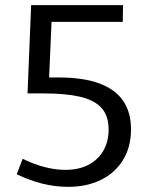

<svg xmlns="http://www.w3.org/2000/svg" viewBox="-20 -718 574 746"><path d="M245 8Q146 8 45 -41L68 -101Q111 -80 153 -69Q195 -58 234 -58Q285 -58 322.5 -77Q360 -96 381 -131.5Q402 -167 402 -215Q402 -268 374.5 -298.5Q347 -329 291.5 -342Q236 -355 152 -355H87L101 -698H458L457 -633H157L181 -649L170 -398L148 -417H207Q305 -417 367 -393.5Q429 -370 459 -325.5Q489 -281 489 -216Q489 -146 457.5 -95.5Q426 -45 371 -18.5Q316 8 245 8Z"/></svg>

Font: Bitter Thin
Style: Regular
Weight: 400
Version: Version 3.021